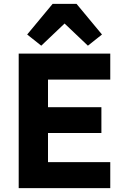

<svg xmlns="http://www.w3.org/2000/svg" viewBox="-20 -976 647 996"><path d="M552 0H77V-698H552V-563H229V-420H506V-286H229V-135H552ZM253 -956H377L509 -797L436 -739L315 -854L194 -739L121 -797Z"/></svg>

Font: IBM Plex Sans
Style: Regular
Weight: 400
Designer: Mike Abbink, Paul van der Laan, Pieter van Rosmalen
Foundry: Bold Monday
Version: Version 3.201